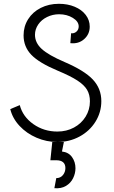

<svg xmlns="http://www.w3.org/2000/svg" viewBox="-20 -726 600 1010"><path d="M34 -152 84 -173Q100 -112 155.5 -73Q211 -34 282 -34Q330 -34 369 -55Q408 -76 430.5 -112.5Q453 -149 453 -193Q453 -228 438 -253.5Q423 -279 387 -302.5Q351 -326 284 -354Q186 -395 145 -437.5Q104 -480 104 -540Q104 -587 128 -625Q152 -663 194.5 -684.5Q237 -706 290 -706Q336 -706 373 -690.5Q410 -675 431 -647.5Q452 -620 452 -586Q452 -546 422.5 -520Q393 -494 350 -499L354 -551Q370 -549 382 -559.5Q394 -570 394 -587Q394 -613 363 -632Q332 -651 291 -651Q257 -651 227.5 -636.5Q198 -622 181 -597Q164 -572 164 -543Q164 -501 199.5 -468.5Q235 -436 319 -400Q424 -355 468.5 -307.5Q513 -260 513 -194Q513 -135 482 -85.5Q451 -36 398 -7.5Q345 21 282 21Q225 21 172.5 -1.5Q120 -24 83 -63.5Q46 -103 34 -152ZM324 158Q324 138 312 127.5Q300 117 276 117H245L255 21H316L306 71Q341 75 359 100.5Q377 126 377 159Q377 186 364.5 211.5Q352 237 327 252Q302 267 266 264L276 211Q298 211 311 195Q324 179 324 158Z"/></svg>

Font: Bellota
Style: Regular
Weight: 400
Designer: Kemie Guaida
Foundry: Kemie Guaida
Version: Version 4.001